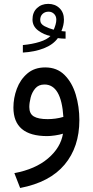

<svg xmlns="http://www.w3.org/2000/svg" viewBox="-20 -689 470 972"><path d="M312 -493.2Q292 -493.2 272.9 -496.1Q249 -462.9 202.4 -444.6Q155.8 -426.3 95.7 -422.9V-460.9Q143.6 -465.3 180.9 -477.1Q218.3 -488.8 235.4 -506.8Q201.7 -513.2 173.1 -534.7Q144.5 -556.2 144.5 -590.3Q144.5 -626.5 167.2 -647.9Q189.9 -669.4 224.1 -669.4Q258.8 -669.4 281.2 -647.7Q303.7 -626 303.7 -589.8Q303.7 -562.5 291 -531.7Q295.9 -531.2 301.3 -530.5Q306.6 -529.8 312 -529.8ZM252 -538.6Q257.3 -550.8 261.2 -564.2Q265.1 -577.6 265.1 -589.4Q265.1 -607.4 253.7 -618.7Q242.2 -629.9 226.1 -629.9Q207.5 -629.9 195.6 -618.7Q183.6 -607.4 183.6 -588.4Q183.6 -567.4 205.8 -556.2Q228 -544.9 252 -538.6ZM298.8 -12.2Q282.2 -6.8 258.5 -3.4Q234.9 0 218.8 0Q47.9 0 47.9 -144.5Q47.9 -192.9 65.2 -239.5Q82.5 -286.1 118.4 -316.9Q154.3 -347.7 209 -347.7Q268.6 -347.7 306.9 -309.3Q345.2 -271 363.5 -210Q381.8 -148.9 381.8 -81.1Q381.8 55.2 306.9 144.5Q231.9 233.9 82 262.7L52.7 187.5Q159.2 167.5 223.1 113Q287.1 58.6 298.8 -12.2ZM300.8 -97.2Q290.5 -261.2 205.1 -261.2Q175.3 -261.2 158.4 -241.2Q141.6 -221.2 135 -194.6Q128.4 -168 128.4 -147Q128.4 -113.3 151.1 -99.6Q173.8 -85.9 221.2 -85.9Q240.2 -85.9 260.7 -88.6Q281.2 -91.3 300.8 -97.2Z"/></svg>

Font: Vazir
Style: Regular
Weight: 400
Designer: Saber Rastikerdar
Foundry: Saber Rastikerdar
Version: Version 30.0.0